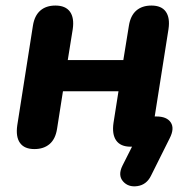

<svg xmlns="http://www.w3.org/2000/svg" viewBox="-20 -518 688 678"><path d="M412.4 67 464.5 -36.3 467.8 0H441.1Q405.6 0 390.2 -22.1Q374.9 -44.1 380.9 -84.6L398.4 -195.7H202.3L181.5 -63.2Q175.9 -27.1 155.1 -9.3Q134.2 8.4 101.5 8.4Q66 8.4 50.6 -13.3Q35.1 -34.9 41 -75.6L96.3 -427.6Q101.9 -462.9 122.4 -480.7Q142.8 -498.4 175.7 -498.4Q211.2 -498.4 227 -476.8Q242.7 -455.1 236.9 -415.2L219.3 -305.9H415.5L435.2 -427.4Q440.9 -462.9 461.3 -480.7Q481.8 -498.4 514.7 -498.4Q550.2 -498.4 565.5 -476.8Q580.9 -455.1 575 -415.2L519.7 -64.8L501.7 -106.7H532.3Q569.2 -106.7 583.1 -85.5Q596.9 -64.4 579.3 -29.9L512.9 103.1Q497.2 134.6 465.1 139.2Q433 143.8 414.4 122.4Q395.7 100.9 412.4 67Z"/></svg>

Font: SN Pro Thin
Style: Italic
Weight: 200
Italic angle: -9°
Designer: Tobias Whetton
Foundry: Supernotes
Version: Version 1.003;Glyphs 3.3 (3324)